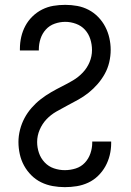

<svg xmlns="http://www.w3.org/2000/svg" viewBox="-20 -763 540 791"><path d="M247 8Q222 8 197 3.5Q172 -1 149.5 -12Q127 -23 109 -41Q91 -59 79 -81Q67 -103 61.5 -128Q56 -153 56 -178Q56 -203 62.5 -228.5Q69 -254 81 -276.5Q93 -299 110 -318.5Q127 -338 147.5 -354Q168 -370 190.5 -383Q213 -396 236 -407.5Q259 -419 281 -432Q303 -445 321 -464Q339 -483 349 -507Q359 -531 359 -557Q359 -580 352 -602Q345 -624 330 -640.5Q315 -657 293 -665Q271 -673 249 -673Q227 -673 205.5 -665.5Q184 -658 169 -641.5Q154 -625 147 -603.5Q140 -582 140 -560V-555H62V-562Q62 -587 67.5 -611Q73 -635 84.5 -656.5Q96 -678 114 -695.5Q132 -713 154 -724Q176 -735 200 -739Q224 -743 249 -743Q274 -743 298.5 -738.5Q323 -734 345 -722.5Q367 -711 384.5 -693Q402 -675 413.5 -653Q425 -631 430.5 -606.5Q436 -582 436 -558Q436 -532 430 -506.5Q424 -481 411.5 -458.5Q399 -436 382 -416.5Q365 -397 345 -381Q325 -365 302.5 -352.5Q280 -340 257 -328Q234 -316 211.5 -303Q189 -290 171.5 -271.5Q154 -253 143.5 -228.5Q133 -204 133 -178Q133 -155 140.5 -133Q148 -111 164 -94Q180 -77 202 -69.5Q224 -62 247 -62Q270 -62 292 -69Q314 -76 329.5 -92.5Q345 -109 352.5 -131Q360 -153 360 -175V-180H438V-173Q438 -148 432 -123.5Q426 -99 414 -77.5Q402 -56 384 -38.5Q366 -21 343.5 -10.5Q321 0 296.5 4Q272 8 247 8Z"/></svg>

Font: Huly
Style: Regular
Weight: 400
Designer: Belleve Invis
Foundry: Belleve Invis
Version: Version 33.2.5; ttfautohint (v1.8.4)